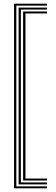

<svg xmlns="http://www.w3.org/2000/svg" viewBox="-20 -820 305 1040"><path d="M56 200V-800H235V-789.5H68.5V189.5H235V200ZM80.8 178.8V-778.8H235V-768.2H93V168.2H235V178.8ZM105.2 157.8V-757.8H235V-747.2H117.8V147.2H235V157.8Z"/></svg>

Font: Big Shoulders Inline Text Thin Light
Style: Regular
Weight: 300
Version: Version 2.002